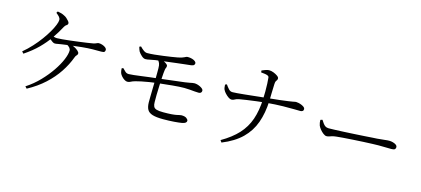

<svg xmlns="http://www.w3.org/2000/svg" viewBox="-63 -1305 4126 1882"><g transform="rotate(15 2000.0 -364.0)"><path d="M223 14Q297 -34 357 -96.5Q417 -159 460.5 -223Q504 -287 527.5 -343.5Q551 -400 551 -436Q551 -452 539.5 -465Q528 -478 509 -488L525 -503Q557 -497 583 -484Q609 -471 624.5 -456.5Q640 -442 640 -431Q640 -418 630.5 -410Q621 -402 615 -385Q586 -306 536 -230.5Q486 -155 413 -88Q340 -21 241 33ZM104 -309Q151 -348 193 -394Q235 -440 268.5 -486Q302 -532 326 -573.5Q350 -615 363 -648Q376 -681 376 -699Q376 -716 364.5 -729.5Q353 -743 330 -761L340 -777Q360 -774 378 -768.5Q396 -763 408 -756Q423 -750 437 -737.5Q451 -725 461 -713Q471 -701 471 -692Q471 -678 459 -671Q447 -664 438 -649Q403 -583 360 -521Q317 -459 259.5 -401.5Q202 -344 121 -290ZM392 -466Q382 -466 368 -475Q354 -484 340.5 -496Q327 -508 317 -518L332 -541Q354 -531 369.5 -526.5Q385 -522 401 -522Q418 -522 452.5 -525Q487 -528 529.5 -533Q572 -538 614.5 -543.5Q657 -549 691.5 -554Q726 -559 742 -562Q764 -565 775.5 -569.5Q787 -574 794.5 -577.5Q802 -581 811 -581Q828 -581 847 -574.5Q866 -568 879 -557.5Q892 -547 892 -534Q892 -522 885.5 -514.5Q879 -507 853 -507Q839 -507 815 -507Q791 -507 765 -507Q739 -507 715 -505Q693 -504 659.5 -500.5Q626 -497 589 -492.5Q552 -488 518 -484Q484 -480 460 -476Q441 -474 423.5 -470Q406 -466 392 -466Z M1610 -24Q1540 -24 1501.5 -36Q1463 -48 1448 -74.5Q1433 -101 1432 -146Q1432 -167 1432.5 -203.5Q1433 -240 1434 -282.5Q1435 -325 1436 -367.5Q1437 -410 1437 -443.5Q1437 -477 1437 -494Q1437 -527 1429.5 -544.5Q1422 -562 1407 -578L1427 -589Q1451 -584 1470 -574.5Q1489 -565 1500.5 -555.5Q1512 -546 1512 -538Q1512 -525 1507.5 -517Q1503 -509 1501 -493Q1497 -466 1494.5 -422.5Q1492 -379 1490 -330.5Q1488 -282 1487 -238Q1486 -194 1487 -165Q1487 -137 1495 -120.5Q1503 -104 1525.5 -97Q1548 -90 1593 -90Q1645 -90 1677 -92.5Q1709 -95 1728 -99Q1747 -103 1757 -105.5Q1767 -108 1775 -108Q1810 -108 1827 -95Q1844 -82 1844 -70Q1844 -58 1834 -50Q1824 -42 1801 -37Q1773 -32 1722 -28Q1671 -24 1610 -24ZM1175 -288Q1162 -288 1146 -298Q1130 -308 1116 -323.5Q1102 -339 1096 -355Q1093 -363 1091 -376Q1089 -389 1089 -401L1104 -407Q1120 -390 1134.5 -377Q1149 -364 1170 -364Q1187 -364 1221.5 -368Q1256 -372 1298 -377.5Q1340 -383 1382.5 -388.5Q1425 -394 1458 -397Q1534 -406 1606.5 -415Q1679 -424 1723 -429Q1752 -433 1769 -436.5Q1786 -440 1796.5 -442Q1807 -444 1817 -444Q1830 -444 1845.5 -440Q1861 -436 1876 -428.5Q1891 -421 1900.5 -412Q1910 -403 1910 -393Q1910 -381 1902.5 -373Q1895 -365 1879 -365Q1862 -365 1839 -367Q1816 -369 1788.5 -371.5Q1761 -374 1732 -374Q1686 -374 1613 -367Q1540 -360 1459 -351Q1425 -347 1384.5 -340.5Q1344 -334 1308 -326.5Q1272 -319 1251 -313Q1220 -304 1207 -296Q1194 -288 1175 -288ZM1290 -548Q1271 -548 1250 -567Q1229 -586 1217 -605Q1212 -614 1208.5 -625.5Q1205 -637 1201 -650L1217 -657Q1236 -637 1255.5 -623Q1275 -609 1294 -610Q1324 -610 1365 -614Q1406 -618 1449.5 -624Q1493 -630 1531 -635.5Q1569 -641 1593 -646Q1635 -654 1655 -665Q1675 -676 1685 -676Q1711 -676 1731 -670Q1751 -664 1762.5 -654.5Q1774 -645 1774 -634Q1774 -625 1767 -617Q1760 -609 1739 -606Q1714 -603 1675.5 -599Q1637 -595 1593.5 -589.5Q1550 -584 1509 -579Q1468 -574 1435.5 -570Q1403 -566 1387 -564Q1359 -560 1333.5 -554Q1308 -548 1290 -548Z M2207 28Q2311 -32 2375 -101.5Q2439 -171 2470 -260.5Q2501 -350 2506 -469Q2508 -503 2508 -544.5Q2508 -586 2506.5 -624.5Q2505 -663 2502 -686Q2501 -698 2487.5 -704Q2474 -710 2455.5 -712Q2437 -714 2420 -716L2418 -735Q2429 -740 2452 -748.5Q2475 -757 2490 -757Q2513 -757 2537 -747.5Q2561 -738 2578 -725.5Q2595 -713 2595 -701Q2595 -689 2590 -683Q2585 -677 2580.5 -668.5Q2576 -660 2575 -639Q2573 -599 2572 -551.5Q2571 -504 2570 -466Q2565 -343 2530 -245Q2495 -147 2420.5 -74Q2346 -1 2222 49ZM2206 -383Q2193 -383 2175 -395.5Q2157 -408 2141.5 -425Q2126 -442 2121 -453Q2114 -463 2112 -477.5Q2110 -492 2109 -509L2126 -516Q2141 -494 2158.5 -474.5Q2176 -455 2200 -456Q2214 -456 2245 -458.5Q2276 -461 2315.5 -465Q2355 -469 2396.5 -473.5Q2438 -478 2475 -482Q2512 -486 2536 -488Q2618 -496 2669.5 -502Q2721 -508 2750.5 -512.5Q2780 -517 2794.5 -519.5Q2809 -522 2815 -523.5Q2821 -525 2826 -525Q2837 -525 2853 -521.5Q2869 -518 2884 -511.5Q2899 -505 2909.5 -496.5Q2920 -488 2920 -477Q2920 -463 2911 -456.5Q2902 -450 2889 -450Q2871 -450 2828.5 -451Q2786 -452 2714.5 -451Q2643 -450 2537 -441Q2498 -437 2448 -431Q2398 -425 2352 -418Q2306 -411 2277 -406Q2252 -401 2238 -392Q2224 -383 2206 -383Z M3199 -278Q3185 -278 3166.5 -292Q3148 -306 3132.5 -325Q3117 -344 3110 -361Q3105 -375 3103 -388.5Q3101 -402 3101 -417L3121 -423Q3132 -406 3142.5 -391Q3153 -376 3166.5 -367Q3180 -358 3201 -358Q3223 -358 3264 -359.5Q3305 -361 3356 -363.5Q3407 -366 3459.5 -369Q3512 -372 3559.5 -375Q3607 -378 3641 -380.5Q3675 -383 3686 -383Q3736 -387 3762 -390.5Q3788 -394 3807 -394Q3826 -394 3845.5 -388.5Q3865 -383 3877.5 -373.5Q3890 -364 3890 -350Q3890 -336 3881 -328.5Q3872 -321 3846 -321Q3820 -321 3790.5 -322Q3761 -323 3715 -323Q3697 -323 3656 -321.5Q3615 -320 3562.5 -317.5Q3510 -315 3458 -311.5Q3406 -308 3362.5 -305Q3319 -302 3296 -299Q3268 -296 3252 -291Q3236 -286 3224.5 -282Q3213 -278 3199 -278Z"/></g></svg>

Font: Noto Serif SC
Style: Regular
Weight: 400
Designer: Ryoko NISHIZUKA 西塚涼子 (kana & ideographs); Frank Grießhammer (Latin, Greek & Cyrillic); Wenlong ZHANG 张文龙 (bopomofo); San
Foundry: Adobe
Version: Version 2.002-H1;hotconv 1.1.0;makeotfexe 2.6.0